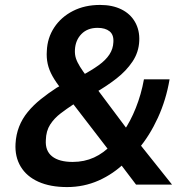

<svg xmlns="http://www.w3.org/2000/svg" viewBox="-20 -749 744 779"><path d="M252 10Q184 10 136 -11.5Q88 -33 64 -73Q40 -113 43 -166Q45 -203 57.5 -235Q70 -267 92.5 -294.5Q115 -322 145.5 -346.5Q176 -371 210 -393L250 -415L228 -389Q207 -415 193 -440Q179 -465 173.5 -490Q168 -515 170 -542Q172 -595 200 -637.5Q228 -680 276 -704.5Q324 -729 386 -729Q436 -729 472.5 -711Q509 -693 528 -659.5Q547 -626 545 -583Q543 -537 517.5 -499Q492 -461 452 -430Q412 -399 365 -372L364 -401L501 -218L481 -216Q509 -256 531 -311Q553 -366 564 -427H668Q654 -344 620.5 -271Q587 -198 541 -144L540 -173L678 0H532L463 -91H489Q440 -43 380 -16.5Q320 10 252 10ZM275 -92Q322 -92 361.5 -110Q401 -128 435 -164L427 -132L260 -349L309 -344L277 -325Q251 -308 225.5 -288.5Q200 -269 183.5 -243.5Q167 -218 166 -181Q163 -137 191.5 -114.5Q220 -92 275 -92ZM376 -636Q335 -636 310.5 -611Q286 -586 284 -547Q283 -528 288 -512.5Q293 -497 304.5 -478.5Q316 -460 334 -436L311 -442Q352 -464 380.5 -484.5Q409 -505 424 -528Q439 -551 440 -578Q442 -608 424.5 -622Q407 -636 376 -636Z"/></svg>

Font: Nunitoga
Style: Bold Italic
Weight: 700
Italic angle: -9°
Designer: Vernon Adams
Foundry: Vernon Adams
Version: Version 1.0